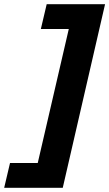

<svg xmlns="http://www.w3.org/2000/svg" viewBox="-92 -733 524 921"><path d="M-44 49H89L238 -594H104L132 -713H412L209 168H-72Z"/></svg>

Font: Elaine Sans
Style: Bold Italic
Weight: 700
Italic angle: -13°
Designer: Wei Huang
Foundry: Wei Huang
Version: Version 2.001;December 24, 2019;FontCreator 12.0.0.2547 64-b